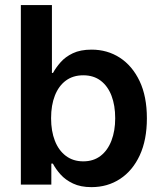

<svg xmlns="http://www.w3.org/2000/svg" viewBox="-20 -748 656 778"><path d="M350.6 10.3Q306.6 10.3 275.9 -4.4Q245.1 -19 225.6 -40.8Q206.1 -62.5 194.3 -85H188V0H64.5V-727.5H190.4V-452.6H194.8Q206.5 -474.1 225.6 -495.8Q244.6 -517.6 275.1 -532.2Q305.7 -546.9 351.1 -546.9Q415 -546.9 465.6 -514.2Q516.1 -481.4 545.7 -419.4Q575.2 -357.4 575.2 -268.6Q575.2 -181.2 546.4 -118.9Q517.6 -56.6 466.8 -23.2Q416 10.3 350.6 10.3ZM317.4 -94.2Q358.9 -94.2 387.7 -116.5Q416.5 -138.7 431.6 -178.2Q446.8 -217.8 446.8 -269Q446.8 -320.8 431.9 -359.9Q417 -398.9 388.2 -420.9Q359.4 -442.9 317.4 -442.9Q275.9 -442.9 246.8 -421.4Q217.8 -399.9 202.4 -360.8Q187 -321.8 187 -269Q187 -216.8 202.4 -177.5Q217.8 -138.2 247.1 -116.2Q276.4 -94.2 317.4 -94.2Z"/></svg>

Font: Inter 18pt SemiBold
Style: Regular
Weight: 600
Designer: Rasmus Andersson
Foundry: rsms
Version: Version 4.001;git-66647c0bb